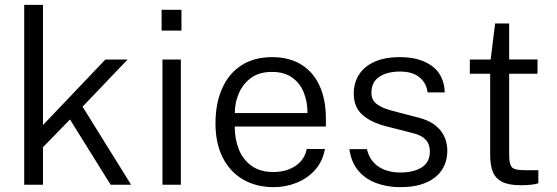

<svg xmlns="http://www.w3.org/2000/svg" viewBox="-20 -763 2300 793"><path d="M521.5 0H437L269 -269.5L157.5 -155V0H80V-743H157.5V-246.5L415 -517H507L321 -322.5Z M727 -517V0H651V-517ZM729.5 -722.5V-636.5H647.5V-722.5Z M949.5 -240.5Q949.5 -188.5 966.5 -146Q983.5 -103.5 1019 -78Q1054.5 -52.5 1109 -52.5Q1161.5 -52.5 1199.5 -77.2Q1237.5 -102 1247 -147.5H1322Q1312.5 -95.5 1280.8 -60.5Q1249 -25.5 1204.2 -7.8Q1159.5 10 1110 10Q1039 10 984.8 -21.2Q930.5 -52.5 900.2 -111.5Q870 -170.5 870 -253.5Q870 -336 897.5 -397.8Q925 -459.5 977.2 -493.2Q1029.5 -527 1103.5 -527Q1175 -527 1224.5 -496.2Q1274 -465.5 1300 -408.5Q1326 -351.5 1326 -272.5V-240.5ZM950 -296H1250Q1250 -344 1234 -382.5Q1218 -421 1185.5 -443.5Q1153 -466 1103 -466Q1050 -466 1016.2 -440.8Q982.5 -415.5 966 -376.5Q949.5 -337.5 950 -296Z M1633.5 10Q1579.5 10 1534.2 -6.8Q1489 -23.5 1459.8 -58.2Q1430.5 -93 1423 -147H1495.5Q1502.5 -116 1521 -94.5Q1539.5 -73 1568.2 -61.8Q1597 -50.5 1633.5 -50.5Q1688.5 -50.5 1722 -71.8Q1755.5 -93 1755.5 -137Q1755.5 -167.5 1738.2 -186Q1721 -204.5 1686 -213L1574.5 -241.5Q1513.5 -257 1477.5 -288.2Q1441.5 -319.5 1441 -375.5Q1441 -420 1462.2 -454Q1483.5 -488 1526 -507.5Q1568.5 -527 1632.5 -527Q1714 -527 1764 -490.5Q1814 -454 1817 -381.5H1746Q1741 -421 1712 -444.2Q1683 -467.5 1632 -467.5Q1579.5 -467.5 1546.8 -446Q1514 -424.5 1514 -379.5Q1514 -349.5 1536.5 -332.8Q1559 -316 1602 -305L1711 -276.5Q1745 -267.5 1767.2 -252.8Q1789.5 -238 1802.8 -219.8Q1816 -201.5 1821.8 -181Q1827.5 -160.5 1827.5 -141.5Q1827.5 -95 1805 -61Q1782.5 -27 1739.2 -8.5Q1696 10 1633.5 10Z M2200 -458.5H2083V-125Q2083 -95 2088.8 -81.2Q2094.5 -67.5 2109.2 -63.8Q2124 -60 2150.5 -60H2203.5V-6Q2194 -2.5 2175.2 -0.2Q2156.5 2 2130.5 2Q2081 2 2053.8 -12Q2026.5 -26 2015.5 -53.5Q2004.5 -81 2004.5 -122.5V-458.5H1920.5V-517H2006.5L2025 -666H2083V-517.5H2200Z"/></svg>

Font: Public Sans Thin Light
Style: Regular
Weight: 300
Version: Version 1.007